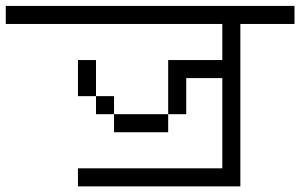

<svg xmlns="http://www.w3.org/2000/svg" viewBox="-20 -708 1040 665"><path d="M1000 -625H812.5V-62.5H250V-125H750V-437.5H625V-312.5H562.5V-500H750V-625H0V-687.5H1000ZM250 -500H312.5V-375H250ZM312.5 -375H375V-312.5H312.5ZM375 -312.5H562.5V-250H375Z"/></svg>

Font: 寒蝉点阵体 16px
Style: Regular
Weight: 400
Designer: Designed by Warren2060
Foundry: ChillType
Version: Version 1.000